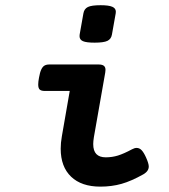

<svg xmlns="http://www.w3.org/2000/svg" viewBox="-20 -695 640 726"><path d="M418 -650.9Q418 -647 417.5 -644.5L403.3 -564.5Q400.4 -547.4 386.2 -540.5Q372.1 -533.7 337.9 -533.7Q306.6 -533.7 293.7 -539.3Q280.8 -544.9 280.8 -558.1Q280.8 -562 281.2 -564.5L295.4 -644.5Q298.3 -661.6 312.3 -668.5Q326.2 -675.3 360.4 -675.3Q391.1 -675.3 404.5 -669.4Q418 -663.6 418 -650.9ZM378.9 -430.7Q378.9 -428.2 377.9 -420.4L335 -176.3Q332.5 -160.6 332.5 -150.4Q332.5 -124.5 344.5 -112.3Q356.4 -100.1 379.9 -100.1Q403.8 -100.1 426 -106.9Q448.2 -113.8 479 -130.4Q488.8 -135.7 496.6 -135.7Q507.3 -135.7 515.6 -127Q523.9 -118.2 532.2 -99.6Q542.5 -76.7 542.5 -65.4Q542.5 -47.9 522.5 -36.1Q476.6 -10.3 439.5 0.2Q402.3 10.7 359.4 10.7Q288.1 10.7 248.8 -26.9Q209.5 -64.5 209.5 -132.8Q209.5 -154.8 213.9 -179.7L243.7 -351.1H149.4Q136.2 -351.1 130.4 -356.2Q124.5 -361.3 124.5 -375.5Q124.5 -385.7 127.4 -400.9Q130.9 -421.4 136 -432.1Q141.1 -442.9 148.2 -447Q155.3 -451.2 167 -451.2H352.5Q366.2 -451.2 372.6 -446.3Q378.9 -441.4 378.9 -430.7Z"/></svg>

Font: Courier Prime
Style: Bold Italic
Weight: 700
Italic angle: -10°
Designer: Alan Dague-Greene
Foundry: Quote-Unquote Apps
Version: Version 3.018